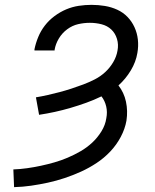

<svg xmlns="http://www.w3.org/2000/svg" viewBox="-20 -763 640 791"><path d="M38 8 35 -65Q63 -66 91.5 -70Q120 -74 148 -80Q176 -86 204 -94Q232 -102 259 -113.5Q286 -125 312 -140Q338 -155 360 -175.5Q382 -196 398 -222Q414 -248 418 -276Q423 -301 417.5 -324.5Q412 -348 398 -366Q367 -351 335 -339.5Q303 -328 270.5 -318.5Q238 -309 206 -302Q174 -295 141 -290L128 -362Q152 -366 176.5 -371.5Q201 -377 225.5 -383.5Q250 -390 274.5 -398Q299 -406 323 -415Q347 -424 370.5 -436Q394 -448 413.5 -466Q433 -484 446.5 -507Q460 -530 464 -554Q469 -579 462 -602.5Q455 -626 438.5 -641.5Q422 -657 398.5 -663Q375 -669 350 -669Q326 -669 302 -663.5Q278 -658 257 -642.5Q236 -627 222.5 -604.5Q209 -582 205 -558V-555H122V-560Q127 -585 137.5 -610.5Q148 -636 165 -658Q182 -680 205 -697Q228 -714 253 -724.5Q278 -735 304.5 -739Q331 -743 357 -743Q385 -743 412 -738.5Q439 -734 463 -723Q487 -712 505 -693.5Q523 -675 534 -651Q545 -627 548 -600Q551 -573 546 -545Q540 -508 519 -473Q498 -438 468 -411Q479 -397 487 -380Q495 -363 499 -344Q503 -325 503.5 -305.5Q504 -286 501 -266Q495 -232 477.5 -199Q460 -166 434.5 -139Q409 -112 378 -91.5Q347 -71 314 -56Q281 -41 246.5 -29.5Q212 -18 177.5 -10.5Q143 -3 108.5 2Q74 7 38 8Z"/></svg>

Font: Iosevka Aile Oblique
Style: Regular
Weight: 400
Italic angle: -9°
Designer: Belleve Invis
Foundry: Belleve Invis
Version: Version 31.1.0; ttfautohint (v1.8.4)